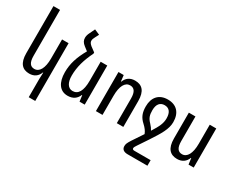

<svg xmlns="http://www.w3.org/2000/svg" viewBox="-121 -1312 2583 2093"><g transform="rotate(30 1170.5 -266.0)"><path d="M412 235V-492H330V-252C330 -130 291 -62 228 -62C178 -62 150 -96 150 -182V-760H67V-167C67 -42 119 10 204 10C269 10 309 -23 329 -76H333C331 -49 330 -23 330 5V235Z M704 -544 647 -586C623 -606 613 -621 613 -640C613 -655 619 -673 630 -692L654 -738L587 -767L555 -700C543 -677 537 -655 537 -633C537 -600 551 -576 583 -551L630 -515C565 -400 535 -306 535 -199C535 -70 588 10 687 10C756 10 798 -23 820 -76H824L834 0H899V-492H816V-252C816 -124 778 -62 709 -62C650 -62 618 -118 618 -203C618 -315 649 -417 704 -529Z M1040 0H1123V-240C1123 -363 1161 -430 1224 -430C1275 -430 1303 -395 1303 -310V0H1385V-325C1385 -451 1333 -502 1245 -502C1182 -502 1139 -470 1119 -416H1115L1106 -492H1040Z M1622 165C1600 165 1594 158 1594 146C1594 136 1601 123 1614 104L1698 -22C1782 -149 1831 -230 1831 -317C1831 -433 1769 -502 1658 -502C1545 -502 1485 -429 1485 -317C1485 -238 1505 -188 1558 -140C1593 -108 1613 -80 1625 -48L1535 87C1505 134 1499 150 1499 175C1499 214 1526 235 1574 235H1824V165ZM1620 -179C1578 -222 1568 -256 1568 -316C1568 -393 1602 -431 1658 -431C1713 -431 1747 -395 1747 -316C1747 -253 1724 -205 1667 -115C1657 -135 1642 -155 1620 -179Z M2271 -492H2189V-252C2189 -130 2150 -62 2087 -62C2037 -62 2009 -96 2009 -182V-492H1926V-167C1926 -42 1978 10 2066 10C2129 10 2172 -23 2192 -76H2196L2206 0H2271Z"/></g></svg>

Font: Noto Sans Armenian Condensed
Style: Regular
Weight: 400
Width: 3
Designer: Monotype Design Team
Foundry: Monotype Imaging Inc.
Version: Version 2.008